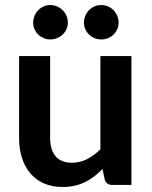

<svg xmlns="http://www.w3.org/2000/svg" viewBox="-20 -736 604 764"><path d="M56 0ZM179.5 -513V-187Q179.5 -140 201.2 -114.2Q223 -88.5 266.5 -88.5Q298.5 -88.5 326.5 -102.8Q354.5 -117 379.5 -142V-513H503V0H427.5Q403 0 396.5 -22.5L388 -63.5Q372 -47.5 355 -34.2Q338 -21 318.5 -11.5Q299 -2 277 3Q255 8 229 8Q187 8 154.8 -6.2Q122.5 -20.5 100.5 -46.5Q78.5 -72.5 67.2 -108.2Q56 -144 56 -187V-513ZM250 -646Q250 -632 244.5 -619.8Q239 -607.5 229.2 -598.5Q219.5 -589.5 206.8 -584.2Q194 -579 179.5 -579Q166 -579 153.8 -584.2Q141.5 -589.5 132.2 -598.5Q123 -607.5 117.5 -619.8Q112 -632 112 -646Q112 -660.5 117.5 -673.2Q123 -686 132.2 -695.5Q141.5 -705 153.8 -710.5Q166 -716 179.5 -716Q194 -716 206.8 -710.5Q219.5 -705 229.2 -695.5Q239 -686 244.5 -673.2Q250 -660.5 250 -646ZM452 -646Q452 -632 446.5 -619.8Q441 -607.5 431.8 -598.5Q422.5 -589.5 409.8 -584.2Q397 -579 382.5 -579Q368.5 -579 356 -584.2Q343.5 -589.5 334.2 -598.5Q325 -607.5 319.5 -619.8Q314 -632 314 -646Q314 -660.5 319.5 -673.2Q325 -686 334.2 -695.5Q343.5 -705 356 -710.5Q368.5 -716 382.5 -716Q397 -716 409.8 -710.5Q422.5 -705 431.8 -695.5Q441 -686 446.5 -673.2Q452 -660.5 452 -646Z"/></svg>

Font: Lato
Style: Bold
Weight: 700
Designer: Lukasz Dziedzic
Foundry: tyPoland Lukasz Dziedzic
Version: Version 2.007; 2014-02-27